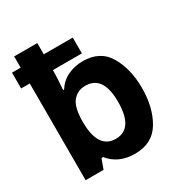

<svg xmlns="http://www.w3.org/2000/svg" viewBox="-180 -886 959 1021"><g transform="rotate(-30 300.0 -375.0)"><path d="M560 -275Q560 -392 512 -474Q464 -556 357 -556Q308 -556 265.5 -536Q223 -516 197 -475H191Q197 -549 197 -583V-594H375V-691H197V-760H55V-691H2V-594H55V0H165L187 -60H197Q253 10 354 10Q461 10 510.5 -72.5Q560 -155 560 -275ZM197 -276Q197 -365 226.5 -400.5Q256 -436 304 -436Q413 -436 413 -276Q413 -110 305 -110Q197 -110 197 -276Z"/></g></svg>

Font: Noto Sans Mono UI
Style: Bold
Weight: 700
Designer: Monotype Design team
Foundry: Monotype Imaging Inc.
Version: 1.000